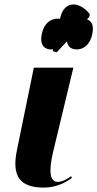

<svg xmlns="http://www.w3.org/2000/svg" viewBox="-20 -844 443 874"><path d="M238 -606 285 -656C288 -629 307 -619 330 -619C357 -619 390 -638 400 -689C409 -729 396 -749 376 -756L386 -767L389 -779C346 -836 273 -847 254 -762L253 -758C250 -759 246 -759 242 -759C213 -759 181 -741 170 -689C160 -638 183 -619 212 -619C216 -619 219 -619 222 -620L220 -611ZM180 10C240 10 284 -17 307 -34L304 -42C284 -28 264 -16 243 -16C192 -16 211 -109 225 -166L314 -536H134L57 -160C33 -43 69 10 180 10Z"/></svg>

Font: Noto Serif Display Condensed Black
Style: Italic
Weight: 900
Width: 3
Italic angle: -12°
Designer: Monotype Design Team
Foundry: Monotype Imaging Inc.
Version: Version 2.009